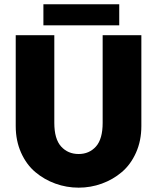

<svg xmlns="http://www.w3.org/2000/svg" viewBox="-20 -867 731 894"><path d="M53.2 -279.8V-703.1H232.9V-294.9Q232.9 -219.7 264.6 -184.8Q296.4 -149.9 346.2 -149.9Q395.5 -149.9 426.8 -184.8Q458 -219.7 458 -294.9V-703.1H638.2V-279.8Q638.2 -211.9 613.3 -156.2Q588.4 -100.6 547.1 -65.7Q505.9 -30.8 454.1 -12Q402.3 6.8 346.2 6.8Q290 6.8 238 -12Q186 -30.8 144.5 -65.7Q103 -100.6 78.1 -156.2Q53.2 -211.9 53.2 -279.8ZM182.1 -749V-847.2H535.2V-749Z"/></svg>

Font: LT Superior Black
Style: Regular
Weight: 900
Designer: Daniel Lyons
Foundry: LyonsType
Version: Version 2.005